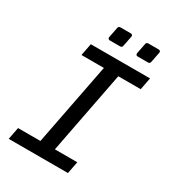

<svg xmlns="http://www.w3.org/2000/svg" viewBox="-213 -1020 1027 1138"><g transform="rotate(30 301.0 -451.5)"><path d="M255.4 -804.7H325.2C334 -804.7 339.4 -809.1 340.8 -817.9L354.5 -887.2C355 -888.7 355 -890.1 355 -891.1C355 -898.4 350.1 -903.3 341.3 -903.3H271.5C262.7 -903.3 257.3 -898.9 255.9 -890.1L242.2 -820.8C240.2 -811 245.6 -804.7 255.4 -804.7ZM446.3 -804.7H516.1C524.9 -804.7 530.3 -809.1 531.7 -817.9L545.4 -887.2C545.9 -888.7 545.9 -890.1 545.9 -891.1C545.9 -898.4 541 -903.3 532.2 -903.3H462.4C453.6 -903.3 448.2 -898.9 446.8 -890.1L433.1 -820.8C431.2 -811 436.5 -804.7 446.3 -804.7ZM27.8 0H433.1L449.2 -83H295.9L404.8 -646H558.1L574.2 -729H168.9L152.8 -646H306.2L196.8 -83H43.9Z"/></g></svg>

Font: Hack
Style: Oblique
Weight: 400
Italic angle: -12°
Monospace: yes
Designer: Christopher Simpkins
Foundry: Christopher Simpkins
Version: Version 2.010